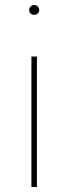

<svg xmlns="http://www.w3.org/2000/svg" viewBox="-20 -744 273 764"><path d="M127 -519V0H105V-519ZM136 -704Q136 -696 130.5 -690.5Q125 -685 116 -685Q107 -685 101.5 -690.5Q96 -696 96 -704Q96 -712 101.5 -718Q107 -724 116 -724Q125 -724 130.5 -718Q136 -712 136 -704Z"/></svg>

Font: Fira Sans Condensed Thin
Style: Regular
Weight: 250
Width: 3
Designer: Carrois Corporate & Edenspiekermann AG
Foundry: Carrois Corporate GbR & Edenspiekermann AG
Version: Version 4.203